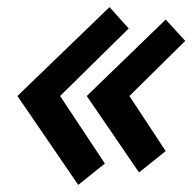

<svg xmlns="http://www.w3.org/2000/svg" viewBox="-20 -520 541 540"><path d="M149 -250 342 -440 288 -500 29 -250 200 0 275 -60ZM224 -250 371 -35 446 -95 344 -250 501 -405 446 -465Z"/></svg>

Font: Scada
Style: Italic
Weight: 400
Designer: Jovanny Lemonad
Foundry: Jovanny Lemonad
Version: Version 3.005